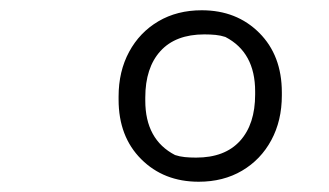

<svg xmlns="http://www.w3.org/2000/svg" viewBox="-20 -730 640 374"><path d="M373 -710Q441 -710 485 -666Q529 -622 529 -550V-544Q529 -495 508.5 -457Q488 -419 451.5 -397.5Q415 -376 367 -376Q299 -376 255 -420Q211 -464 211 -536V-542Q211 -591 231.5 -629Q252 -667 288.5 -688.5Q325 -710 373 -710ZM362 -423Q418 -423 447.5 -455.5Q477 -488 477 -546V-552Q477 -628 419 -658Q410 -661 400 -662Q390 -663 378 -663Q322 -663 292.5 -630.5Q263 -598 263 -540V-534Q263 -458 321 -428Q330 -425 340 -424Q350 -423 362 -423Z"/></svg>

Font: Recursive Mn Csl St Lt
Style: Italic
Weight: 300
Italic angle: -15°
Monospace: yes
Version: Version 1.079;hotconv 1.0.112;makeotfexe 2.5.65598; ttfautoh